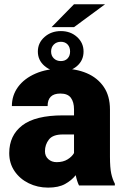

<svg xmlns="http://www.w3.org/2000/svg" viewBox="-20 -854 571 884"><path d="M343.8 0Q334.5 -19 328.6 -47.4Q309.6 -23.4 279.5 -6.8Q249.5 9.8 201.7 9.8Q152.8 9.8 112.1 -10.3Q71.3 -30.3 46.9 -66.2Q22.5 -102.1 22.5 -148.9Q22.5 -230.5 82.5 -276.6Q142.6 -322.8 270 -322.8H320.8V-350.6Q320.8 -383.8 306.4 -403.6Q292 -423.3 257.8 -423.3Q199.2 -423.3 199.2 -365.7H34.7Q34.7 -415 63.2 -453.9Q91.8 -492.7 144 -515.4Q196.3 -538.1 266.6 -538.1Q329.6 -538.1 379.2 -517.1Q428.7 -496.1 457.5 -454.3Q486.3 -412.6 486.3 -349.6V-133.3Q486.3 -81.5 492.2 -54.9Q498 -28.3 508.8 -8.3V0ZM240.7 -107.4Q271 -107.4 291.5 -120.4Q312 -133.3 320.8 -149.4V-234.9H269Q223.1 -234.9 205.1 -211.4Q187 -188 187 -157.7Q187 -135.3 202.4 -121.3Q217.8 -107.4 240.7 -107.4ZM217.3 -729 320.8 -834.5H463.9L320.8 -729ZM154.3 -616.7Q154.3 -656.7 185.1 -683.8Q215.8 -710.9 260.3 -710.9Q304.7 -710.9 334.7 -683.8Q364.7 -656.7 364.7 -616.7Q364.7 -576.2 334.7 -550Q304.7 -523.9 260.3 -523.9Q215.8 -523.9 185.1 -550.3Q154.3 -576.7 154.3 -616.7ZM215.3 -616.7Q215.3 -597.2 228 -585Q240.7 -572.8 260.3 -572.8Q279.8 -572.8 291.3 -585Q302.7 -597.2 302.7 -616.7Q302.7 -636.7 291.3 -649.2Q279.8 -661.6 260.3 -661.6Q240.7 -661.6 228 -649.2Q215.3 -636.7 215.3 -616.7Z"/></svg>

Font: Vazirmatn FD Black
Style: Regular
Weight: 900
Designer: Saber Rastikerdar
Foundry: Saber Rastikerdar
Version: Version 33.003